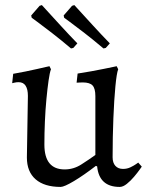

<svg xmlns="http://www.w3.org/2000/svg" viewBox="-20 -725 581 757"><path d="M90 -347Q90 -373 81 -387Q72 -401 53 -401Q45 -401 36.5 -399Q28 -397 28 -397L32 -434Q55 -438 80 -443Q105 -448 126.5 -453Q148 -458 161.5 -461Q175 -464 175 -464L181 -452Q176 -439 171.5 -407.5Q167 -376 163 -334Q159 -292 157 -245.5Q155 -199 155 -155Q155 -57 235 -57Q270 -57 300.5 -76.5Q331 -96 356 -114V-346Q356 -376 345 -388Q334 -400 306 -400Q302 -400 292 -399.5Q282 -399 282 -399L286 -435Q313 -439 340 -444Q367 -449 389.5 -453.5Q412 -458 426 -461Q440 -464 440 -464L446 -452Q440 -437 435 -385Q430 -333 427 -259Q424 -185 424 -105Q424 -83 435 -71Q446 -59 465 -59Q481 -59 494.5 -65.5Q508 -72 516.5 -78Q525 -84 525 -84L539 -68Q539 -68 530.5 -56Q522 -44 508.5 -28Q495 -12 480 0Q465 12 452 12Q371 12 363 -69L358 -71Q310 -34 271.5 -11Q233 12 219 12Q155 12 120.5 -18Q86 -48 86 -104ZM388 -534Q349 -567 313.5 -594.5Q278 -622 255.5 -638.5Q233 -655 233 -655L231 -664L264 -702L273 -705Q273 -705 294.5 -681.5Q316 -658 348 -623Q380 -588 413 -554L397 -536ZM260 -534Q221 -567 185.5 -594.5Q150 -622 127.5 -638.5Q105 -655 105 -655L103 -664L136 -702L145 -705Q145 -705 166.5 -681.5Q188 -658 220 -623Q252 -588 285 -554L269 -536Z"/></svg>

Font: Alegreya
Style: Regular
Weight: 400
Designer: Juan Pablo del Peral
Foundry: Huerta Tipografica
Version: Version 2.009